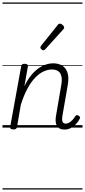

<svg xmlns="http://www.w3.org/2000/svg" viewBox="-20 -1030 686 1550"><path d="M501 16Q478 16 462.5 8Q447 0 438.5 -16Q430 -32 429 -54.5Q428 -77 434 -106L474 -340Q482 -382 476.5 -410.5Q471 -439 452 -454Q433 -469 397 -469Q367 -469 333.5 -454Q300 -439 266.5 -405.5Q233 -372 203 -317.5Q173 -263 148 -184L117 -4Q115 6 108.5 10.5Q102 15 87 15Q75 15 67.5 10Q60 5 62 -5L151 -495Q153 -506 159 -510.5Q165 -515 179 -515Q194 -515 200.5 -509.5Q207 -504 205 -493L177 -334Q202 -386 231 -421.5Q260 -457 291 -478.5Q322 -500 351.5 -509.5Q381 -519 408 -519Q452 -519 482.5 -500Q513 -481 525.5 -441Q538 -401 526 -337L485 -102Q481 -79 481.5 -63.5Q482 -48 489.5 -40Q497 -32 510 -32Q525 -32 538.5 -40Q552 -48 565 -61.5Q578 -75 588 -92Q593 -99 599.5 -100.5Q606 -102 615 -96Q625 -90 626.5 -83.5Q628 -77 623 -70Q612 -48 593.5 -28.5Q575 -9 551.5 3.5Q528 16 501 16ZM330 -624Q324 -624 315 -631.5Q306 -639 306 -646Q306 -650 307.5 -653.5Q309 -657 312 -661L445 -827Q449 -834 453.5 -836.5Q458 -839 463 -839Q470 -839 478 -834Q486 -829 492 -822Q498 -815 498 -808Q498 -803 496.5 -800Q495 -797 490 -792L346 -633Q338 -624 330 -624ZM0 490H646V500H0ZM0 -20H646V0H0ZM0 -505H646V-500H0ZM0 -1010H646V-1000H0Z"/></svg>

Font: Playwrite ZA Guides
Style: Regular
Weight: 400
Designer: Veronika Burian, José Scaglione
Foundry: TypeTogether
Version: Version 1.003